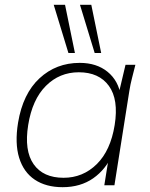

<svg xmlns="http://www.w3.org/2000/svg" viewBox="-20 -769 623 797"><path d="M240 8Q171 8 124.5 -23Q78 -54 59.5 -114Q41 -174 55 -260Q75 -380 144 -444Q213 -508 311 -508Q381 -508 426.5 -471Q472 -434 482 -369H470L501 -500H542Q535 -472 528 -445Q521 -418 517 -392L455 0H413L434 -131H448Q420 -66 367 -29Q314 8 240 8ZM244 -31Q324 -31 381.5 -87.5Q439 -144 456 -250Q473 -356 432 -412.5Q391 -469 307 -469Q227 -469 170.5 -412.5Q114 -356 97 -250Q80 -144 119.5 -87.5Q159 -31 244 -31ZM373 -549 312 -749H359L400 -549ZM264 -549 203 -749H250L291 -549Z"/></svg>

Font: Mulish ExtraLight ExtraLight
Style: Italic
Weight: 250
Italic angle: -9°
Version: Version 3.603